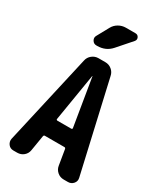

<svg xmlns="http://www.w3.org/2000/svg" viewBox="-236 -1057 973 1145"><g transform="rotate(30 250.0 -485.0)"><path d="M294.9 -285.2Q297.9 -285.2 300.3 -287.6Q302.7 -290 301.8 -293L248 -619.1Q248 -620.1 247.1 -620.1Q246.1 -620.1 246.1 -619.1L192.4 -293Q191.4 -290 193.8 -287.6Q196.3 -285.2 199.2 -285.2ZM340.8 -674.8 482.4 -54.7Q487.3 -33.2 473.1 -16.6Q459 0 436.5 0H407.2Q381.8 0 363.3 -16.1Q344.7 -32.2 340.8 -55.7L323.2 -162.1Q321.3 -169.9 314.5 -169.9H179.7Q172.9 -169.9 170.9 -162.1L153.3 -55.7Q149.4 -31.2 130.9 -15.6Q112.3 0 86.9 0H60.5Q38.1 0 25.4 -17.1Q12.7 -34.2 16.6 -54.7L157.2 -674.8Q162.1 -699.2 181.6 -714.8Q201.2 -730.5 225.6 -730.5H272.5Q297.9 -730.5 316.9 -714.8Q335.9 -699.2 340.8 -674.8ZM341.8 -969.7Q358.4 -969.7 365.2 -955.1Q372.1 -940.4 361.3 -927.7L277.3 -832Q240.2 -790 181.6 -790H175.8Q157.2 -790 147.5 -806.6Q137.7 -823.2 147.5 -839.8L191.4 -919.9Q204.1 -943.4 227.1 -956.5Q250 -969.7 276.4 -969.7Z"/></g></svg>

Font: Rounded Mgen+ 2m bold
Style: Bold
Weight: 700
Designer: [Source Han Sans]
Ryoko NISHIZUKA  (kana & ideographs); Paul D. Hunt (Latin, Greek & Cyrillic); Wenlong ZHANG  (bopomofo
Version: Version 1.059.20150602